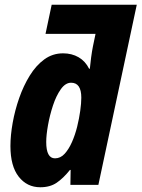

<svg xmlns="http://www.w3.org/2000/svg" viewBox="-20 -780 597 810"><path d="M150 10Q94 10 59 -34.5Q24 -79 24 -164Q24 -209 33.5 -262Q43 -315 61 -366.5Q79 -418 105.5 -461Q132 -504 167 -529.5Q202 -555 246 -555Q283 -555 311.5 -538.5Q340 -522 356 -490H359Q361 -512 364.5 -538Q368 -564 372 -584L383 -637H172L198 -760H557L395 0H277L278 -63H275Q247 -28 219 -9Q191 10 150 10ZM212 -112Q235 -112 252.5 -131Q270 -150 283.5 -180.5Q297 -211 305.5 -245.5Q314 -280 318.5 -312.5Q323 -345 323 -368Q323 -431 280 -431Q256 -431 236.5 -403.5Q217 -376 203.5 -335Q190 -294 182.5 -252Q175 -210 175 -181Q175 -112 212 -112Z"/></svg>

Font: Noto Sans Condensed ExtraBold
Style: Italic
Weight: 800
Width: 3
Italic angle: -12°
Designer: Monotype Design Team
Foundry: Monotype Imaging Inc.
Version: Version 2.013; ttfautohint (v1.8.4.7-5d5b)